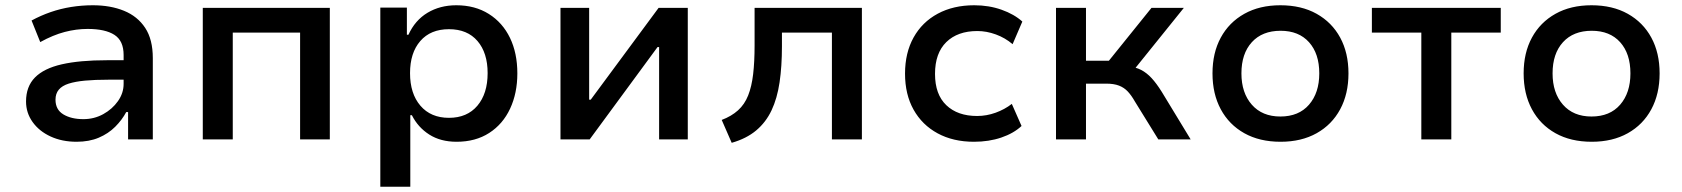

<svg xmlns="http://www.w3.org/2000/svg" viewBox="-20 -530 6397 730"><path d="M271 9Q216 9 172.5 -11Q129 -31 104 -66Q79 -101 79 -144Q79 -201 113 -235.5Q147 -270 215 -285.5Q283 -301 386 -301H467V-227H393Q341 -227 303.5 -223.5Q266 -220 241 -212Q216 -204 203.5 -189Q191 -174 191 -151Q191 -113 221 -95Q251 -77 297 -77Q338 -77 372.5 -96Q407 -115 428.5 -145.5Q450 -176 450 -211V-321Q450 -375 415 -397.5Q380 -420 313 -420Q270 -420 226 -408.5Q182 -397 133 -370L100 -452Q135 -471 172.5 -484Q210 -497 250.5 -503.5Q291 -510 333 -510Q400 -510 451.5 -489Q503 -468 532 -424Q561 -380 561 -309V0H467V-104H460Q444 -74 418 -48Q392 -22 355.5 -6.5Q319 9 271 9Z M751 0V-500H1234V0H1121V-406H865V0Z M1426 180V-501H1527V-398H1533Q1558 -453 1605.5 -481.5Q1653 -510 1715 -510Q1786 -510 1838.5 -477Q1891 -444 1919 -386Q1947 -328 1947 -251Q1947 -176 1919.5 -117Q1892 -58 1840 -24.5Q1788 9 1716 9Q1655 9 1612 -18.5Q1569 -46 1546 -92H1540V180ZM1687 -82Q1756 -82 1795 -128Q1834 -174 1834 -252Q1834 -329 1795.5 -374Q1757 -419 1687 -419Q1617 -419 1578 -374Q1539 -329 1539 -252Q1539 -174 1578.5 -128Q1618 -82 1687 -82Z M2111 0V-500H2220V-151H2226L2484 -500H2595V0H2486V-351H2480L2222 0Z M2762 13 2724 -74Q2761 -88 2786 -110.5Q2811 -133 2824.5 -167Q2838 -201 2843.5 -248Q2849 -295 2849 -357V-500H3257V0H3143V-406H2953V-354Q2953 -278 2944 -217Q2935 -156 2913.5 -110.5Q2892 -65 2855 -34Q2818 -3 2762 13Z M3683 9Q3604 9 3545 -23Q3486 -55 3453.5 -113Q3421 -171 3421 -250Q3421 -329 3453.5 -387.5Q3486 -446 3545.5 -478Q3605 -510 3684 -510Q3740 -510 3788 -493Q3836 -476 3867 -448L3830 -362Q3802 -386 3766.5 -399Q3731 -412 3696 -412Q3621 -412 3578 -370Q3535 -328 3535 -249Q3535 -171 3578 -130Q3621 -89 3695 -89Q3731 -89 3765.5 -101.5Q3800 -114 3827 -135L3864 -51Q3834 -23 3787 -7Q3740 9 3683 9Z M3995 0V-500H4109V-299H4196L4358 -500H4481L4282 -253L4268 -278Q4298 -275 4319 -264Q4340 -253 4358.5 -233Q4377 -213 4397 -181L4507 0H4384L4295 -144Q4282 -167 4268 -182Q4254 -197 4234.5 -204.5Q4215 -212 4186 -212H4109V0Z M4849 9Q4769 9 4711 -23.5Q4653 -56 4621.5 -114.5Q4590 -173 4590 -251Q4590 -329 4621.5 -387Q4653 -445 4711 -477.5Q4769 -510 4848 -510Q4928 -510 4986 -477.5Q5044 -445 5075.5 -387Q5107 -329 5107 -251Q5107 -173 5075.5 -114.5Q5044 -56 4986 -23.5Q4928 9 4849 9ZM4848 -87Q4918 -87 4957 -132Q4996 -177 4996 -251Q4996 -326 4957 -369.5Q4918 -413 4849 -413Q4779 -413 4739.5 -369.5Q4700 -326 4700 -251Q4700 -177 4739.5 -132Q4779 -87 4848 -87Z M5384 0V-406H5196V-500H5686V-406H5498V0Z M6032 9Q5952 9 5894 -23.5Q5836 -56 5804.5 -114.5Q5773 -173 5773 -251Q5773 -329 5804.5 -387Q5836 -445 5894 -477.5Q5952 -510 6031 -510Q6111 -510 6169 -477.5Q6227 -445 6258.5 -387Q6290 -329 6290 -251Q6290 -173 6258.5 -114.5Q6227 -56 6169 -23.5Q6111 9 6032 9ZM6031 -87Q6101 -87 6140 -132Q6179 -177 6179 -251Q6179 -326 6140 -369.5Q6101 -413 6032 -413Q5962 -413 5922.5 -369.5Q5883 -326 5883 -251Q5883 -177 5922.5 -132Q5962 -87 6031 -87Z"/></svg>

Font: Nunito Sans 6pt SemiBold
Style: Regular
Weight: 600
Version: Version 3.101;gftools[0.9.27]